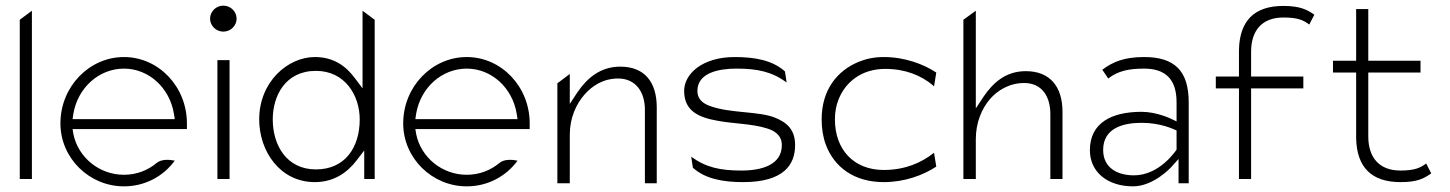

<svg xmlns="http://www.w3.org/2000/svg" viewBox="-20 -664 5136 680"><path d="M50 -30H93V-626L50 -594Z M194 -227C194 -104 296 -4 419 -4C493 -4 558 -39 599 -95C580 -99 552 -101 535 -87C504 -61 464 -45 419 -45C332 -45 257 -106 240 -189L237 -207H642V-227C642 -357 542 -462 419 -462C296 -462 194 -357 194 -227ZM237 -242 240 -262C256 -354 331 -421 419 -421C507 -421 581 -353 596 -261L599 -242Z M724 -598C724 -573 745 -552 771 -552C797 -552 818 -573 818 -598C818 -623 797 -644 771 -644C745 -644 724 -623 724 -598ZM750 -30H793V-451H750Z M898 -241C898 -128 972 -19 1095 -19C1163 -19 1210 -53 1243 -96L1270 -131V-30H1307V-594L1264 -626V-351L1237 -387C1205 -430 1162 -462 1095 -462C1000 -462 898 -375 898 -241ZM946 -241C946 -324 990 -413 1099 -413C1202 -413 1254 -326 1254 -241C1254 -142 1202 -64 1099 -64C994 -64 946 -151 946 -241Z M1408 -227C1408 -104 1510 -4 1633 -4C1707 -4 1772 -39 1813 -95C1794 -99 1766 -101 1749 -87C1718 -61 1678 -45 1633 -45C1546 -45 1471 -106 1454 -189L1451 -207H1856V-227C1856 -357 1756 -462 1633 -462C1510 -462 1408 -357 1408 -227ZM1451 -242 1454 -262C1470 -354 1545 -421 1633 -421C1721 -421 1795 -353 1810 -261L1813 -242Z M1954 -15H1998V-187C1998 -247 2021 -296 2050 -329C2076 -359 2116 -386 2169 -386C2234 -386 2264 -335 2264 -276V-15H2306V-284C2306 -373 2263 -428 2177 -428C2106 -428 2059 -387 2025 -337L1998 -296V-402L1954 -369Z M2403 -342C2403 -271 2454 -248 2523 -236C2575 -226 2645 -226 2697 -209C2720 -202 2749 -187 2749 -150C2749 -80 2678 -60 2606 -60C2531 -60 2480 -71 2428 -109L2434 -70C2478 -30 2542 -19 2612 -19C2756 -19 2796 -81 2796 -150C2796 -206 2766 -231 2723 -248C2666 -270 2568 -263 2499 -287C2478 -294 2450 -307 2450 -342C2450 -406 2525 -421 2588 -421C2663 -421 2714 -410 2766 -372L2760 -411C2716 -451 2652 -462 2582 -462C2467 -462 2403 -402 2403 -342Z M2890 -241C2890 -208 2895 -178 2905 -151C2934 -74 3003 -19 3110 -19C3183 -19 3249 -43 3296 -74L3288 -123C3243 -87 3184 -62 3110 -62C3003 -62 2937 -135 2937 -241C2937 -266 2941 -290 2950 -312C2974 -373 3031 -420 3115 -420C3186 -420 3242 -397 3284 -362L3288 -358L3296 -407C3251 -437 3184 -462 3110 -462C3077 -462 3048 -456 3021 -445C2946 -414 2890 -347 2890 -241Z M3392 -30H3436V-171C3436 -230 3457 -279 3486 -313C3512 -343 3554 -370 3607 -370C3673 -370 3700 -319 3700 -260V-30H3743V-268C3743 -357 3699 -412 3613 -412C3542 -412 3497 -371 3463 -321L3436 -280V-626L3392 -594Z M3840 -132C3840 -55 3902 -4 3993 -4C4066 -4 4128 -72 4128 -72L4154 -101V-15H4190V-302C4190 -414 4139 -462 4032 -462C3962 -462 3921 -445 3884 -417L3905 -386C3940 -413 3978 -421 4032 -421C4106 -421 4147 -385 4147 -302V-234L4126 -244C4126 -244 4076 -268 4023 -268C3917 -268 3840 -229 3840 -132ZM3887 -133C3887 -211 3959 -229 4023 -229C4091 -229 4135 -207 4147 -202V-134C4144 -130 4087 -43 3996 -43C3937 -43 3887 -70 3887 -133Z M4286 -351H4368V-30H4411V-351H4596V-393H4411V-481C4411 -555 4449 -602 4525 -602C4576 -602 4596 -593 4617 -577L4635 -612C4609 -630 4584 -643 4525 -643C4422 -643 4370 -590 4368 -487V-393H4286Z M4701 -407H4783V-175C4785 -72 4837 -19 4940 -19C4999 -19 5022 -31 5049 -50L5031 -85C5011 -70 4991 -60 4940 -60C4864 -60 4826 -107 4826 -181V-407H5011V-449H4826V-632H4783V-449H4701Z"/></svg>

Font: Charger Sport
Style: HL
Weight: 100
Designer: Jasper
Foundry: Cannot Into Space Fonts
Version: Version 1.1